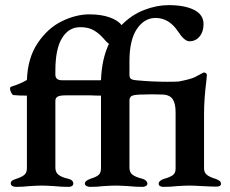

<svg xmlns="http://www.w3.org/2000/svg" viewBox="-20 -726 896 749"><path d="M842 -9Q842 -3 837 -0.5Q832 2 825 2Q805 2 769 0Q735 -2 719 -2Q703 -2 671 0Q646 3 617 3Q610 3 604.5 0Q599 -3 599 -9Q599 -21 619 -28Q644 -35 654.5 -43Q665 -51 665 -68V-289Q665 -322 654 -338.5Q643 -355 619 -357L574 -358L525 -357Q499 -356 492 -350.5Q485 -345 485 -334V-72Q485 -53 497.5 -44Q510 -35 534 -29Q543 -27 549 -21.5Q555 -16 555 -9Q555 -4 549 -0.5Q543 3 537 3Q507 3 480 0Q448 -2 431 -2Q416 -2 384 0Q360 3 331 3Q324 3 317.5 -0.5Q311 -4 311 -9Q311 -16 317 -20.5Q323 -25 334 -29Q354 -35 364 -43Q374 -51 374 -70V-353Q350 -353 334 -354H236Q212 -354 204 -348.5Q196 -343 196 -333V-72Q196 -53 209 -43.5Q222 -34 245 -29Q266 -24 266 -10Q266 -4 261 -0.5Q256 3 248 3Q218 3 191 0Q159 -2 142 -2Q127 -2 95 0Q71 3 42 3Q34 3 28 -0.5Q22 -4 22 -10Q22 -18 27.5 -21.5Q33 -25 45 -29Q64 -35 74.5 -43.5Q85 -52 85 -70V-353Q54 -353 33 -355Q28 -356 23.5 -365Q19 -374 19 -381Q19 -387 27 -389Q57 -398 85 -414Q88 -500 127 -558Q166 -616 221 -643Q276 -670 329 -670Q374 -670 407 -658.5Q440 -647 454 -628Q493 -668 542 -687Q591 -706 638 -706Q700 -706 737 -687.5Q774 -669 774 -632Q774 -602 758.5 -583.5Q743 -565 719 -565Q699 -565 674 -604Q639 -656 587 -656Q543 -656 514 -613Q485 -570 485 -487V-434Q485 -422 491.5 -418Q498 -414 510 -413Q573 -407 632 -407Q662 -407 677 -408Q719 -416 738 -424L774 -443H776Q781 -443 784 -440Q787 -437 787 -433L785 -411Q776 -339 776 -282V-69Q776 -53 787 -44Q798 -35 822 -28Q832 -24 837 -20Q842 -16 842 -9ZM372 -413 374 -414Q377 -496 405 -555Q394 -563 382 -578Q365 -597 344.5 -608.5Q324 -620 293 -620Q248 -620 222 -577.5Q196 -535 196 -450V-435Q196 -413 221 -413Z"/></svg>

Font: EB Garamond SemiBold
Style: Regular
Weight: 600
Designer: Georg Duffner and Octavio Pardo
Foundry: Georg Duffner
Version: Version 1.000